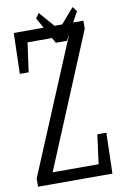

<svg xmlns="http://www.w3.org/2000/svg" viewBox="-96 -936 631 991"><g transform="rotate(-10 219.0 -441.0)"><path d="M21 0V-42.5L326.7 -773.4L318.4 -726.1V-743.2H195.8H74.2L101.6 -778.3L75.7 -589.8H29.3L35.2 -803.2H399.9V-761.7L95.2 -29.8L103.5 -74.2V-60.1H235.8H371.6L344.2 -24.9L369.1 -213.4H416.5L410.6 0ZM180.2 -882.3 300.8 -743.2H236.8L357.4 -882.3L376 -857.4L298.3 -715.8H240.2L161.6 -857.4Z"/></g></svg>

Font: Scarab Serif
Style: Regular
Weight: 400
Designer: John Roberts
Foundry: Scarab
Version: 1.0